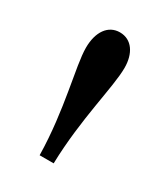

<svg xmlns="http://www.w3.org/2000/svg" viewBox="-96 -871 366 421"><g transform="rotate(30 87.0 -661.0)"><path d="M69 -500H104.5C107.5 -616 134.5 -709.5 134.5 -759C134.5 -795 117.5 -821.5 87 -821.5C57.5 -821.5 39 -795.5 39 -755C39 -709 67 -614.5 69 -500Z"/></g></svg>

Font: Libre Caslon Condensed SemiBold
Style: Regular
Weight: 600
Designer: Pablo Impallari, Rodrigo Fuenzalida, Katja Schimmel, Ertekin Erdin
Foundry: Pablo Impallari, Rodrigo Fuenzalida
Version: Version 2.000;gftools[0.9.33]